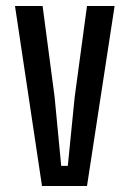

<svg xmlns="http://www.w3.org/2000/svg" viewBox="-20 -620 432 640"><path d="M120 0 30 -600H122L162 -297L184 -67H206L229 -297L270 -600H362L270 0Z"/></svg>

Font: Big Shoulders Text Medium
Style: Regular
Weight: 500
Designer: Patric King
Foundry: XO Type Co
Version: Version 1.000; ttfautohint (v1.8.2)